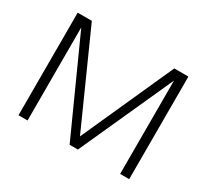

<svg xmlns="http://www.w3.org/2000/svg" viewBox="-134 -875 1167 1083"><g transform="rotate(30 449.5 -334.0)"><path d="M751 0V-608L476 0H422L148 -606V0H89V-668H181L449 -70L718 -668H810V0Z"/></g></svg>

Font: Celebes Light
Style: Regular
Weight: 300
Designer: Anugrah Pasau
Foundry: Lafontype
Version: Version 1.000; ttfautohint (v1.8.4)